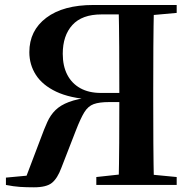

<svg xmlns="http://www.w3.org/2000/svg" viewBox="-20 -761 782 790"><path d="M4.4 0V-30.2L148.2 -43.6L82.4 -19.8L147.5 -191.3Q161.7 -230.3 174.7 -259Q187.6 -287.7 208.2 -307.9Q228.8 -328.2 263.5 -341.3Q298.1 -354.5 355.4 -361.7L355.1 -351.5Q267.2 -357.2 211 -383.9Q154.8 -410.7 127.7 -452.8Q100.7 -494.9 100.7 -546.3Q100.7 -635.2 170.5 -687.9Q240.2 -740.5 364.6 -740.5H544.1V-701.7H397.5Q317.4 -701.7 277.8 -658.1Q238.2 -614.6 238.2 -539.5Q238.2 -489.6 256.8 -453.5Q275.4 -417.5 310.6 -398Q345.8 -378.6 394.9 -378.6H542.4V-341H428.5Q388.6 -341 365.5 -332.6Q342.4 -324.2 326.9 -299Q311.4 -273.8 291.8 -223.1L232.2 -69.8Q216.4 -27.2 193.8 -8.7Q171.1 9.7 119.7 9.7Q87.7 9.7 61.9 8Q36 6.2 4.4 0ZM468 0Q470 -86.6 470.5 -174.1Q471 -261.5 471 -352.5V-370.9Q471 -477.2 470.5 -566.4Q470 -655.6 468 -740.5H613.5Q611.5 -654.1 611 -567.7Q610.5 -481.3 610.5 -393.6V-346.1Q610.5 -258.5 611 -171.8Q611.5 -85.2 613.5 0ZM376.3 0V-32.6L511.4 -47.3H554.6L707 -32.6V0ZM539.5 -694.2V-740.5H707V-707.9L554.6 -694.2Z"/></svg>

Font: Noto Serif KR
Style: Regular
Weight: 200
Designer: Ryoko NISHIZUKA 西塚涼子 (kana & ideographs); Frank Grießhammer (Latin, Greek & Cyrillic); Wenlong ZHANG 张文龙 (bopomofo); San
Foundry: Adobe
Version: Version 2.001;hotconv 1.1.0;makeotfexe 2.6.0